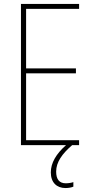

<svg xmlns="http://www.w3.org/2000/svg" viewBox="-20 -734 472 971"><path d="M264 134C264 86 294 44 345 0H380V-25H112V-363H364V-388H112V-689H380V-714H86V0H314C264 44 237 90 237 138C237 189 267 217 311 217C327 217 342 214 351 210V187C343 190 327 193 313 193C280 193 264 173 264 134Z"/></svg>

Font: Noto Sans Armenian Condensed Thin
Style: Regular
Weight: 100
Width: 3
Designer: Monotype Design Team
Foundry: Monotype Imaging Inc.
Version: Version 2.008